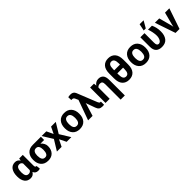

<svg xmlns="http://www.w3.org/2000/svg" viewBox="440 -2609 4654 4654"><g transform="rotate(-45 2767.5 -281.5)"><path d="M503.4 -527.8V-168.5Q503.4 -131.3 512 -116.9Q520.5 -102.5 538.6 -102.5Q541.5 -102.5 543.9 -103Q546.4 -103.5 548.8 -104.5L561 -2.4Q545.4 4.9 531.7 7.6Q518.1 10.3 499.5 10.3Q453.6 10.3 423.3 -9Q393.1 -28.3 377 -69.8Q353 -29.8 320.3 -9.8Q287.6 10.3 241.2 10.3Q141.6 10.3 88.6 -59.8Q35.6 -129.9 35.6 -249.5V-259.8Q35.6 -387.2 88.9 -462.6Q142.1 -538.1 242.2 -538.1Q284.2 -538.1 315.2 -519.8Q346.2 -501.5 369.6 -465.8L379.9 -527.8ZM178.2 -249.5Q178.2 -178.7 200.9 -138.9Q223.6 -99.1 277.3 -99.1Q307.6 -99.1 327.9 -111.6Q348.1 -124 361.8 -148.9Q361.3 -152.8 361.3 -157Q361.3 -161.1 361.3 -168.5V-375.5Q347.7 -401.4 327.6 -414.8Q307.6 -428.2 278.3 -428.2Q225.1 -428.2 201.7 -382.3Q178.2 -336.4 178.2 -259.8Z M1124.5 -418H1000.5L1000 -416.5Q1039.1 -384.8 1062.7 -341.6Q1086.4 -298.3 1086.4 -249V-238.8Q1086.4 -128.9 1023.2 -59.6Q960 9.8 845.2 9.8Q725.1 9.8 660.2 -63.7Q595.2 -137.2 595.2 -258.8V-269Q595.2 -385.3 660.2 -456.8Q725.1 -528.3 844.2 -528.3H1124.5ZM737.8 -258.8Q737.8 -185.1 762.7 -142.3Q787.6 -99.6 845.2 -99.6Q897.5 -99.6 920.9 -142.6Q944.3 -185.5 944.3 -258.8V-269Q944.3 -336.4 920.7 -377.2Q897 -418 844.2 -418Q788.1 -418 762.9 -377Q737.8 -335.9 737.8 -269Z M1390.6 -357.4 1473.1 -528.3H1634.3L1475.1 -267.1L1639.6 0H1479L1392.6 -175.3L1306.2 0H1145L1309.6 -267.1L1149.9 -528.3H1310.1Z M1679.2 -269Q1679.2 -389.6 1744.1 -463.9Q1809.1 -538.1 1927.7 -538.1Q2047.4 -538.1 2112.5 -463.9Q2177.7 -389.6 2177.7 -269V-258.8Q2177.7 -137.2 2112.8 -63.7Q2047.9 9.8 1928.7 9.8Q1809.1 9.8 1744.1 -63.7Q1679.2 -137.2 1679.2 -258.8ZM1821.3 -258.8Q1821.3 -185.1 1846.2 -142.3Q1871.1 -99.6 1928.7 -99.6Q1984.9 -99.6 2010 -142.6Q2035.2 -185.5 2035.2 -258.8V-269Q2035.2 -340.8 2009.8 -384.5Q1984.4 -428.2 1927.7 -428.2Q1871.6 -428.2 1846.4 -384.3Q1821.3 -340.3 1821.3 -269Z M2367.7 0H2214.4L2400.9 -515.6L2366.2 -592.8Q2356.4 -615.2 2340.8 -626.2Q2325.2 -637.2 2303.2 -637.2Q2293.9 -637.2 2287.8 -637Q2281.7 -636.7 2274.4 -635.7L2271.5 -737.3Q2286.6 -741.7 2309.8 -744.4Q2333 -747.1 2353.5 -747.1Q2405.3 -747.1 2435.3 -726.8Q2465.3 -706.5 2482.4 -665L2687 -153.3Q2697.3 -127.9 2708.5 -115Q2719.7 -102.1 2738.3 -102.1Q2743.7 -102.1 2747.3 -102.1Q2751 -102.1 2754.9 -102.5L2755.9 5.4Q2745.1 6.8 2732.2 7.8Q2719.2 8.8 2702.1 8.8Q2641.1 8.8 2607.9 -16.4Q2574.7 -41.5 2555.2 -98.6L2469.7 -336.4L2468.3 -335.9L2461.9 -304.2Z M2944.3 -528.3 2950.7 -456.5 2952.1 -456.1Q2977.5 -495.1 3015.1 -516.6Q3052.7 -538.1 3101.1 -538.1Q3183.1 -538.1 3227.1 -488.5Q3271 -439 3271 -323.7V202.6H3127.9V-323.2Q3127.9 -380.9 3108.6 -404.5Q3089.4 -428.2 3048.8 -428.2Q3016.6 -428.2 2993.2 -416.7Q2969.7 -405.3 2954.1 -384.3V0H2811.5V-528.3Z M3859.4 -276.9Q3859.4 -132.8 3795.9 -61.3Q3732.4 10.3 3619.6 10.3Q3506.3 10.3 3442.4 -61.3Q3378.4 -132.8 3378.4 -276.9V-433.6Q3378.4 -577.1 3441.9 -649.2Q3505.4 -721.2 3618.7 -721.2Q3731.4 -721.2 3795.4 -649.2Q3859.4 -577.1 3859.4 -433.6ZM3717.3 -304.2H3520.5V-263.2Q3520.5 -175.8 3545.2 -137.5Q3569.8 -99.1 3619.6 -99.1Q3668.5 -99.1 3692.9 -137.2Q3717.3 -175.3 3717.3 -263.2ZM3520.5 -410.2H3717.3V-448.2Q3717.3 -534.7 3692.4 -573Q3667.5 -611.3 3618.7 -611.3Q3569.3 -611.3 3544.9 -573Q3520.5 -534.7 3520.5 -448.2Z M3946.8 -269Q3946.8 -389.6 4011.7 -463.9Q4076.7 -538.1 4195.3 -538.1Q4314.9 -538.1 4380.1 -463.9Q4445.3 -389.6 4445.3 -269V-258.8Q4445.3 -137.2 4380.4 -63.7Q4315.4 9.8 4196.3 9.8Q4076.7 9.8 4011.7 -63.7Q3946.8 -137.2 3946.8 -258.8ZM4088.9 -258.8Q4088.9 -185.1 4113.8 -142.3Q4138.7 -99.6 4196.3 -99.6Q4252.4 -99.6 4277.6 -142.6Q4302.7 -185.5 4302.7 -258.8V-269Q4302.7 -340.8 4277.3 -384.5Q4252 -428.2 4195.3 -428.2Q4139.2 -428.2 4114 -384.3Q4088.9 -340.3 4088.9 -269Z M4675.8 -528.3V-203.6Q4675.8 -147 4692.1 -123Q4708.5 -99.1 4736.8 -99.1Q4786.6 -99.1 4815.7 -152.1Q4844.7 -205.1 4844.7 -276.4Q4843.3 -339.4 4830.8 -401.1Q4818.4 -462.9 4795.4 -528.3H4931.2Q4956.5 -476.6 4971.7 -414.6Q4986.8 -352.5 4986.8 -276.4Q4986.8 -146 4926.8 -67.9Q4866.7 10.3 4741.7 10.3Q4641.6 10.3 4587.6 -41.7Q4533.7 -93.8 4533.7 -204.6V-528.3ZM4745.1 -764.6H4880.9L4778.8 -586.9H4708Z M5270 -196.8 5280.3 -144.5H5281.7L5292 -196.8L5378.9 -528.3H5527.8L5348.1 0H5211.9L5032.2 -528.3H5181.2Z"/></g></svg>

Font: Roboto Web
Style: Bold
Weight: 700
Designer: Google
Version: Version 1.200310; 2013